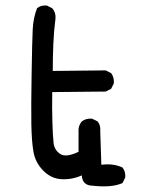

<svg xmlns="http://www.w3.org/2000/svg" viewBox="-20 -641 540 691"><path d="M312.5 27.3Q276.4 26.4 274.4 -9.8Q239.3 5.9 201.7 3.9Q164.1 2 135.7 -26.9Q107.4 -55.7 100.6 -93.8Q93.8 -131.8 92.8 -195.3Q91.8 -258.8 93.8 -376Q95.7 -493.2 97.7 -534.7Q99.6 -576.2 113.3 -611.3Q127 -623 148.4 -621.1L168 -611.3Q181.6 -595.7 179.7 -574.2Q173.8 -529.3 171.9 -481.9Q169.9 -434.6 169.9 -385.7L360.4 -387.7L379.9 -377.9Q391.6 -362.3 389.6 -340.8L379.9 -321.3L360.4 -311.5L168 -309.6Q167 -253.9 168.5 -202.6Q169.9 -151.4 172.9 -126Q175.8 -100.6 196.8 -86.9Q217.8 -73.2 262.7 -94.7V-176.8Q264.6 -192.4 274.4 -204.1Q290 -215.8 311.5 -213.9L331.1 -204.1Q342.8 -190.4 340.8 -168.9L344.7 -47.9Q387.7 -53.7 420.9 -38.1Q432.6 -23.4 430.7 -2L420.9 17.6Q383.8 35.2 312.5 27.3Z"/></svg>

Font: JasonHandwriting4
Style: Regular
Weight: 400
Version: Version 1.01.21